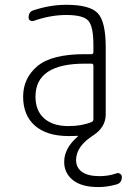

<svg xmlns="http://www.w3.org/2000/svg" viewBox="-20 -550 540 790"><path d="M328.1 -288.1Q126 -288.1 126 -152.3Q126 -94.7 161.6 -63Q197.3 -31.2 261.7 -31.2Q316.4 -31.2 356.4 -47.9Q364.3 -50.8 364.3 -59.6V-279.3Q364.3 -288.1 356.4 -288.1ZM261.7 9.8Q172.9 9.8 124 -32.7Q75.2 -75.2 75.2 -152.3Q75.2 -228.5 133.8 -277.8Q192.4 -327.1 328.1 -327.1H356.4Q364.3 -327.1 364.3 -335.9V-365.2Q364.3 -441.4 343.3 -464.8Q322.3 -488.3 252.9 -488.3Q186.5 -488.3 118.2 -463.9Q110.4 -461.9 104 -465.8Q97.7 -469.7 97.7 -477.5Q97.7 -502 118.2 -507.8Q186.5 -530.3 252.9 -530.3Q349.6 -530.3 382.3 -495.6Q415 -460.9 415 -355.5V-79.1Q415 -27.3 365.2 5.9Q293 51.8 293 108.4Q293 139.6 317.4 157.2Q341.8 174.8 389.6 174.8Q426.8 174.8 460 163.1Q466.8 160.2 474.1 165Q481.4 169.9 481.4 177.7Q481.4 203.1 459 209Q420.9 219.7 384.8 219.7Q315.4 219.7 279.8 190.9Q244.1 162.1 244.1 116.2Q244.1 60.5 298.8 12.7Q302.7 8.8 297.9 8.8Q287.1 9.8 261.7 9.8Z"/></svg>

Font: Rounded Mgen+ 1mn light
Style: Regular
Weight: 200
Designer: [Source Han Sans]
Ryoko NISHIZUKA  (kana & ideographs); Paul D. Hunt (Latin, Greek & Cyrillic); Wenlong ZHANG  (bopomofo
Version: Version 1.059.20150602